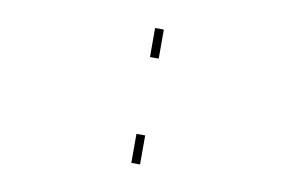

<svg xmlns="http://www.w3.org/2000/svg" viewBox="-61 -630 1122 738"><g transform="rotate(10 500.0 -261.0)"><path d="M489.3 -411.1V-524.4H523.4V-411.1ZM489.3 2V-111.3H523.4V2Z"/></g></svg>

Font: Gen Shin Gothic Monospace ExtraLight
Style: Regular
Weight: 200
Designer: [Source Han Sans]
Ryoko NISHIZUKA  (kana & ideographs); Paul D. Hunt (Latin, Greek & Cyrillic); Wenlong ZHANG  (bopomofo
Version: Version 1.002.20150607